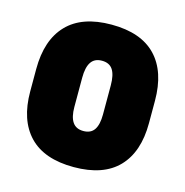

<svg xmlns="http://www.w3.org/2000/svg" viewBox="-84 -589 657 681"><g transform="rotate(15 244.5 -248.5)"><path d="M244.5 12.5Q136 12.5 81.2 -44.5Q26.5 -101.5 26.5 -207V-289Q26.5 -396 81.5 -453.2Q136.5 -510.5 244.5 -510.5Q353 -510.5 407.8 -453.2Q462.5 -396 462.5 -289V-207Q462.5 -101.5 407.8 -44.5Q353 12.5 244.5 12.5ZM244.5 -120Q272 -120 284.5 -138.8Q297 -157.5 297 -194.5V-301.5Q297 -340 284.5 -359Q272 -378 244.5 -378Q217.5 -378 204.8 -359Q192 -340 192 -301.5V-194.5Q192 -157.5 204.8 -138.8Q217.5 -120 244.5 -120Z"/></g></svg>

Font: Anek Odia SemiCondensed ExtraBold
Style: Regular
Weight: 800
Width: 4
Designer: Yesha Goshar & Mahesh Sahu (Odia), Yesha Goshar (Latin)
Foundry: Ek Type
Version: Version 1.003